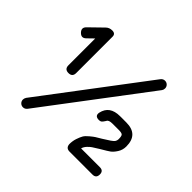

<svg xmlns="http://www.w3.org/2000/svg" viewBox="-152 -869 1083 1083"><g transform="rotate(45 389.5 -327.5)"><path d="M143 9Q130 9 121 0Q112 -9 112 -22Q112 -31 118 -41L579 -651Q589 -664 604 -664Q617 -664 626 -655Q635 -646 635 -633Q635 -622 629 -614L168 -4Q158 9 143 9ZM157 -340V-554L121 -519Q99 -497 77 -520Q56 -542 77 -563L155 -639Q170 -654 193 -654Q219 -654 219 -630V-340Q219 -309 188 -309Q157 -309 157 -340ZM689 0H506Q477 0 475 -29Q475 -55 482.5 -77Q490 -99 497.5 -112Q505 -125 524.5 -141Q544 -157 551.5 -161.5Q559 -166 584 -181Q637 -213 645 -224Q652 -234 652 -247Q652 -270 645.5 -276.5Q639 -283 616 -283H566Q535 -283 530 -269Q520 -253 514 -248Q508 -243 497 -243Q463 -243 469 -274Q484 -343 566 -343H616Q712 -343 712 -247Q712 -219 697.5 -196.5Q683 -174 669 -164Q655 -154 624 -136Q617 -132 614 -130Q588 -114 577.5 -107Q567 -100 555 -87Q543 -74 539 -59H689Q718 -59 718 -30Q718 0 689 0Z"/></g></svg>

Font: Jura Medium
Style: Regular
Weight: 500
Designer: Daniel Johnson, Alexei Vanyashin
Foundry: Daniel Johnson
Version: Version 5.103